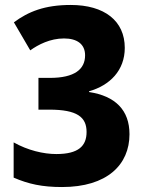

<svg xmlns="http://www.w3.org/2000/svg" viewBox="-20 -744 586 774"><path d="M483 -551C483 -660 401 -724 265 -724C160 -724 94 -697 36 -654L102 -541C134 -564 182 -589 238 -589C291 -589 323 -566 323 -521C323 -465 281 -430 181 -430H135V-302H179C291 -302 329 -272 329 -212C329 -156 297 -123 207 -123C155 -123 92 -138 35 -170V-28C95 -2 150 10 230 10C412 10 502 -80 502 -203C502 -300 445 -357 339 -373V-376C423 -400 483 -460 483 -551Z"/></svg>

Font: Noto Sans Georgian SemiCondensed ExtraBold
Style: Regular
Weight: 800
Width: 4
Designer: Monotype Design Team, Akaki Razmadze
Foundry: Google LLC
Version: Version 2.005